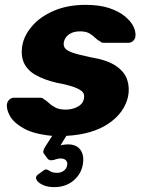

<svg xmlns="http://www.w3.org/2000/svg" viewBox="-20 -550 593 790"><path d="M203 220Q176 220 156.5 211Q137 202 130.5 190Q124 178 135 169L157 153Q167 145 173 147.5Q179 150 188 155.5Q197 161 216 161Q231 161 242.5 152.5Q254 144 256 131Q259 119 252 110.5Q245 102 229 102Q220 102 210 105.5Q200 109 191.5 109.5Q183 110 177 104L162 84Q157 78 158.5 70.5Q160 63 167 52L195 9Q120 2 78 -21.5Q36 -45 20.5 -73.5Q5 -102 9 -123Q11 -134 19.5 -141Q28 -148 37 -148H146Q150 -148 153 -147Q156 -146 159 -143Q171 -136 182 -125.5Q193 -115 209 -107Q225 -99 250 -99Q277 -99 299 -110.5Q321 -122 325 -143Q329 -159 321.5 -169.5Q314 -180 289 -190Q264 -200 211 -210Q161 -222 126.5 -241.5Q92 -261 78 -292.5Q64 -324 73 -369Q82 -409 115 -446Q148 -483 203.5 -506.5Q259 -530 333 -530Q390 -530 430 -516.5Q470 -503 495 -482Q520 -461 530 -439Q540 -417 537 -399Q536 -389 527.5 -381.5Q519 -374 510 -374H405Q400 -374 397.5 -375.5Q395 -377 393 -379Q381 -385 371 -395Q361 -405 347 -413Q333 -421 309 -421Q282 -421 264.5 -409Q247 -397 243 -378Q240 -365 246 -354Q252 -343 276.5 -334Q301 -325 355 -314Q422 -303 457.5 -278.5Q493 -254 503.5 -221.5Q514 -189 507 -153Q492 -86 426.5 -41.5Q361 3 253 9L229 48Q236 46 245.5 45Q255 44 259 44Q296 44 312 68Q328 92 320 131Q312 169 280.5 194.5Q249 220 203 220Z"/></svg>

Font: Rubik
Style: Bold Italic
Weight: 700
Italic angle: -12°
Designer: Hubert and Fischer
Foundry: Hubert and Fischer
Version: Version 2.300;gftools[0.9.30]